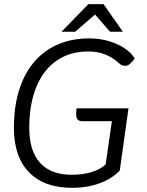

<svg xmlns="http://www.w3.org/2000/svg" viewBox="-20 -895 706 925"><path d="M121 -279Q121 -168 173 -110.5Q225 -53 326 -53Q379 -53 421.5 -66Q464 -79 489 -103L519 -311H377Q361 -311 354 -319Q347 -327 347 -347Q347 -360 349 -373H599L557 -73Q518 -33 458.5 -11.5Q399 10 328 10Q193 10 120 -65Q47 -140 47 -279Q47 -413 90.5 -510Q134 -607 216 -658.5Q298 -710 410 -710Q481 -710 542 -683Q603 -656 629 -613Q615 -594 604.5 -586Q594 -578 584 -578Q574 -578 568 -580.5Q562 -583 554 -590Q522 -619 486 -633Q450 -647 405 -647Q317 -647 253 -603Q189 -559 155 -476Q121 -393 121 -279ZM406 -875H479L572 -742H510L438 -825L342 -742H276Z"/></svg>

Font: Krub
Style: Italic
Weight: 400
Italic angle: -8°
Designer: Ekaluck Peanpanawate
Foundry: Cadson Demak Co.,Ltd.
Version: Version 1.000; ttfautohint (v1.6)